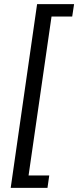

<svg xmlns="http://www.w3.org/2000/svg" viewBox="-20 -743 376 924"><path d="M31.5 161 158.5 -723H336.5L327.5 -663.5H228L117.5 101.5H217L208.5 161Z"/></svg>

Font: Public Sans
Style: Italic
Weight: 400
Italic angle: -8°
Designer: The Public Sans project authors (U.S. Web Design System). Libre Franklin designed by Pablo Impallari and Rodrigo Fuenzal
Version: Version 1.008; ttfautohint (v1.8.1) -l 8 -r 50 -G 200 -x 14 